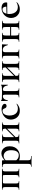

<svg xmlns="http://www.w3.org/2000/svg" viewBox="1759 -2209 725 4283"><g transform="rotate(-90 2121.5 -67.5)"><path d="M497 -12Q499 -12 499 -6Q499 0 497 0Q476 0 451.5 -1Q427 -2 401 -2Q376 -2 352 -1Q328 0 309 0Q307 0 307 -6Q307 -12 309 -12Q341 -12 350 -25Q359 -38 359 -81V-305Q359 -336 357.5 -348Q356 -360 348.5 -363Q341 -366 323 -366H208Q189 -366 181.5 -363Q174 -360 172 -347Q170 -334 170 -303V-81Q170 -38 178.5 -25Q187 -12 219 -12Q222 -12 222 -6Q222 0 219 0Q201 0 178 -1Q155 -2 132 -2Q104 -2 78.5 -1Q53 0 32 0Q29 0 29 -6Q29 -12 32 -12Q69 -12 79.5 -25Q90 -38 90 -81V-305Q90 -349 79.5 -361.5Q69 -374 33 -374Q30 -374 30 -380Q30 -386 33 -386H497Q499 -386 499 -380Q499 -374 497 -374Q460 -374 449.5 -360Q439 -346 439 -303V-81Q439 -38 449.5 -25Q460 -12 497 -12Z M546 275Q543 275 543 269Q543 263 546 263Q585 263 596.5 250Q608 237 608 194V-305Q608 -348 592 -361Q576 -374 536 -374Q534 -374 534 -380Q534 -386 536 -386Q554 -386 578.5 -386Q603 -386 626.5 -386Q650 -386 667 -386Q681 -386 684.5 -380.5Q688 -375 688 -362V194Q688 222 695 237Q702 252 722 257.5Q742 263 781 263Q784 263 784 269Q784 275 781 275Q754 275 719.5 274Q685 273 647 273Q619 273 592.5 274Q566 275 546 275ZM781 13Q742 13 714 6Q686 -1 649 -18L677 -79Q701 -49 729 -30Q757 -11 804 -11Q853 -11 882.5 -53.5Q912 -96 912 -184Q912 -266 874.5 -307.5Q837 -349 785 -349Q746 -349 717 -328Q688 -307 660 -277L650 -287Q701 -346 747.5 -372.5Q794 -399 843 -399Q885 -399 920.5 -377.5Q956 -356 978 -315Q1000 -274 1000 -215Q1000 -152 979.5 -108.5Q959 -65 926 -38Q893 -11 855 1Q817 13 781 13Z M1162 -40 1146 -57 1417 -328 1433 -312ZM1124 -81V-305Q1124 -349 1113.5 -361.5Q1103 -374 1067 -374Q1064 -374 1064 -380Q1064 -386 1067 -386Q1087 -386 1112.5 -385Q1138 -384 1166 -384Q1192 -384 1217 -385Q1242 -386 1262 -386Q1264 -386 1264 -380Q1264 -374 1262 -374Q1225 -374 1214.5 -360Q1204 -346 1204 -303V-81Q1204 -38 1214.5 -25Q1225 -12 1262 -12Q1264 -12 1264 -6Q1264 0 1262 0Q1241 0 1216.5 -1Q1192 -2 1166 -2Q1138 -2 1112.5 -1Q1087 0 1066 0Q1063 0 1063 -6Q1063 -12 1066 -12Q1103 -12 1113.5 -25Q1124 -38 1124 -81ZM1393 -81V-305Q1393 -349 1382.5 -361.5Q1372 -374 1336 -374Q1333 -374 1333 -380Q1333 -386 1336 -386Q1356 -386 1381.5 -385Q1407 -384 1435 -384Q1461 -384 1486 -385Q1511 -386 1531 -386Q1533 -386 1533 -380Q1533 -374 1531 -374Q1494 -374 1483.5 -360Q1473 -346 1473 -303V-81Q1473 -38 1483.5 -25Q1494 -12 1531 -12Q1533 -12 1533 -6Q1533 0 1531 0Q1510 0 1485.5 -1Q1461 -2 1435 -2Q1407 -2 1381 -1Q1355 0 1335 0Q1332 0 1332 -6Q1332 -12 1335 -12Q1372 -12 1382.5 -25Q1393 -38 1393 -81Z M1795 12Q1726 12 1682 -17.5Q1638 -47 1616.5 -93Q1595 -139 1595 -186Q1595 -236 1615.5 -275Q1636 -314 1670 -340.5Q1704 -367 1744.5 -381Q1785 -395 1825 -395Q1854 -395 1882 -387Q1910 -379 1928.5 -363Q1947 -347 1947 -325Q1947 -309 1935 -296.5Q1923 -284 1899 -284Q1877 -284 1864.5 -295.5Q1852 -307 1844 -328Q1836 -350 1825 -362Q1814 -374 1788 -374Q1740 -374 1713 -330.5Q1686 -287 1686 -218Q1686 -167 1701.5 -125Q1717 -83 1752 -57.5Q1787 -32 1845 -32Q1874 -32 1896.5 -39Q1919 -46 1943 -61Q1945 -63 1948.5 -59Q1952 -55 1950 -53Q1915 -21 1878.5 -4.5Q1842 12 1795 12Z M2093 0Q2090 0 2090 -6Q2090 -12 2093 -12Q2130 -12 2140.5 -25Q2151 -38 2151 -81V-303Q2151 -340 2145 -353Q2139 -366 2117 -366Q2082 -366 2059.5 -342Q2037 -318 2023 -256Q2022 -254 2016.5 -254Q2011 -254 2011 -256Q2011 -270 2011 -298.5Q2011 -327 2010.5 -357Q2010 -387 2010 -405Q2010 -410 2016 -410Q2022 -410 2022 -405Q2022 -392 2064.5 -388.5Q2107 -385 2194 -385Q2248 -385 2285.5 -386.5Q2323 -388 2342 -392Q2361 -396 2361 -405Q2361 -410 2367 -410Q2373 -410 2373 -405Q2373 -387 2373 -357Q2373 -327 2372.5 -298.5Q2372 -270 2372 -256Q2372 -254 2366 -254Q2360 -254 2360 -256Q2346 -318 2323 -342Q2300 -366 2266 -366Q2245 -366 2238.5 -353Q2232 -340 2232 -303V-81Q2232 -38 2242.5 -25Q2253 -12 2289 -12Q2292 -12 2292 -6Q2292 0 2289 0Q2269 0 2244 -1Q2219 -2 2193 -2Q2166 -2 2140.5 -1Q2115 0 2093 0Z M2528 -40 2512 -57 2783 -328 2799 -312ZM2490 -81V-305Q2490 -349 2479.5 -361.5Q2469 -374 2433 -374Q2430 -374 2430 -380Q2430 -386 2433 -386Q2453 -386 2478.5 -385Q2504 -384 2532 -384Q2558 -384 2583 -385Q2608 -386 2628 -386Q2630 -386 2630 -380Q2630 -374 2628 -374Q2591 -374 2580.5 -360Q2570 -346 2570 -303V-81Q2570 -38 2580.5 -25Q2591 -12 2628 -12Q2630 -12 2630 -6Q2630 0 2628 0Q2607 0 2582.5 -1Q2558 -2 2532 -2Q2504 -2 2478.5 -1Q2453 0 2432 0Q2429 0 2429 -6Q2429 -12 2432 -12Q2469 -12 2479.5 -25Q2490 -38 2490 -81ZM2759 -81V-305Q2759 -349 2748.5 -361.5Q2738 -374 2702 -374Q2699 -374 2699 -380Q2699 -386 2702 -386Q2722 -386 2747.5 -385Q2773 -384 2801 -384Q2827 -384 2852 -385Q2877 -386 2897 -386Q2899 -386 2899 -380Q2899 -374 2897 -374Q2860 -374 2849.5 -360Q2839 -346 2839 -303V-81Q2839 -38 2849.5 -25Q2860 -12 2897 -12Q2899 -12 2899 -6Q2899 0 2897 0Q2876 0 2851.5 -1Q2827 -2 2801 -2Q2773 -2 2747 -1Q2721 0 2701 0Q2698 0 2698 -6Q2698 -12 2701 -12Q2738 -12 2748.5 -25Q2759 -38 2759 -81Z M3265 -386Q3272 -386 3273 -384.5Q3274 -383 3274 -377Q3273 -347 3271 -311.5Q3269 -276 3269 -256Q3269 -254 3263 -254Q3257 -254 3257 -256Q3242 -318 3214.5 -343.5Q3187 -369 3149 -369Q3118 -369 3108 -354.5Q3098 -340 3098 -303V-81Q3098 -38 3108.5 -25Q3119 -12 3156 -12Q3158 -12 3158 -6Q3158 0 3156 0Q3135 0 3110.5 -1Q3086 -2 3060 -2Q3033 -2 3007 -1Q2981 0 2960 0Q2957 0 2957 -6Q2957 -12 2960 -12Q2997 -12 3007.5 -25Q3018 -38 3018 -81V-305Q3018 -349 3007.5 -361.5Q2997 -374 2961 -374Q2958 -374 2958 -380Q2958 -386 2961 -386Z M3430 -182V-204H3699V-182ZM3391 -81V-305Q3391 -349 3380.5 -361.5Q3370 -374 3334 -374Q3331 -374 3331 -380Q3331 -386 3334 -386Q3354 -386 3379.5 -385Q3405 -384 3433 -384Q3459 -384 3484 -385Q3509 -386 3529 -386Q3531 -386 3531 -380Q3531 -374 3529 -374Q3492 -374 3481.5 -360Q3471 -346 3471 -303V-81Q3471 -38 3481.5 -25Q3492 -12 3529 -12Q3531 -12 3531 -6Q3531 0 3529 0Q3508 0 3483.5 -1Q3459 -2 3433 -2Q3405 -2 3379.5 -1Q3354 0 3333 0Q3330 0 3330 -6Q3330 -12 3333 -12Q3370 -12 3380.5 -25Q3391 -38 3391 -81ZM3660 -81V-305Q3660 -349 3649.5 -361.5Q3639 -374 3603 -374Q3600 -374 3600 -380Q3600 -386 3603 -386Q3623 -386 3648.5 -385Q3674 -384 3702 -384Q3728 -384 3753 -385Q3778 -386 3798 -386Q3800 -386 3800 -380Q3800 -374 3798 -374Q3761 -374 3750.5 -360Q3740 -346 3740 -303V-81Q3740 -38 3750.5 -25Q3761 -12 3798 -12Q3800 -12 3800 -6Q3800 0 3798 0Q3777 0 3752.5 -1Q3728 -2 3702 -2Q3674 -2 3648 -1Q3622 0 3602 0Q3599 0 3599 -6Q3599 -12 3602 -12Q3639 -12 3649.5 -25Q3660 -38 3660 -81Z M4060 12Q3996 12 3952 -15Q3908 -42 3885 -86.5Q3862 -131 3862 -181Q3862 -240 3891.5 -288.5Q3921 -337 3971.5 -366Q4022 -395 4086 -395Q4145 -395 4177 -368.5Q4209 -342 4209 -296Q4209 -285 4207 -277Q4205 -269 4198 -269H4115Q4118 -317 4102 -346Q4086 -375 4050 -375Q4005 -375 3978 -333.5Q3951 -292 3951 -222Q3951 -165 3969.5 -122.5Q3988 -80 4022.5 -56Q4057 -32 4105 -32Q4130 -32 4157 -39.5Q4184 -47 4207 -62Q4209 -64 4212.5 -60Q4216 -56 4214 -53Q4178 -18 4140 -3Q4102 12 4060 12ZM3922 -267 3921 -284 4143 -289V-269Z"/></g></svg>

Font: Cormorant SemiBold
Style: Regular
Weight: 600
Designer: Christian Thalmann (Catharsis Fonts)
Foundry: Catharsis Fonts
Version: Version 4.000